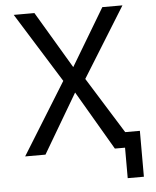

<svg xmlns="http://www.w3.org/2000/svg" viewBox="-59 -782 807 993"><g transform="rotate(-5 344.0 -285.5)"><path d="M333 -436.5 509.8 -732.4H614.3L389.6 -370.1L571.3 -78.1H647.5V160.2H563.5V2H552.7H510.7L331.1 -304.7L150.4 2H44.9L275.4 -370.1L49.8 -732.4H157.2Z"/></g></svg>

Font: irohakakuC Regular
Style: Regular
Weight: 400
Designer: [Source Han Sans]
Ryoko NISHIZUKA Ë•øÂ°öÊ∂ºÂ≠ê (kana & ideographs); Paul D. Hunt (Latin, Greek & Cyrillic); Wenlong ZHAN
Version: Version 1.001.20160904